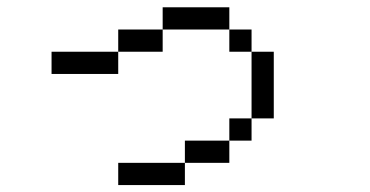

<svg xmlns="http://www.w3.org/2000/svg" viewBox="-20 -458 1040 540"><path d="M500 0H312.5V62.5H500ZM500 0H625V-62.5H500ZM625 -62.5H687.5V-125H625ZM687.5 -125H750V-312.5H687.5ZM312.5 -312.5H125V-250H312.5ZM312.5 -312.5H437.5V-375H312.5ZM687.5 -312.5V-375H625V-312.5ZM437.5 -375H625V-437.5H437.5Z"/></svg>

Font: Unifont
Style: Regular
Weight: 500
Version: Version 13.0.05